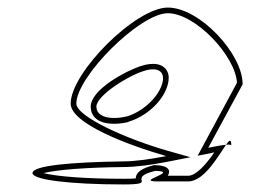

<svg xmlns="http://www.w3.org/2000/svg" viewBox="-20 -732 734 508"><path d="M66 -274C66 -256 168 -244 306 -244C404 -244 310 -260 391 -280C458 -278 334 -252 397 -252H478C521 -252 559 -322 578 -349C567 -348 551 -345 531 -341L622 -509C622 -590 508 -712 424 -712C339 -712 167 -540 167 -458C167 -405 319 -348 420 -319C379 -311 338 -305 306 -305C168 -303 66 -294 66 -274ZM95 -274C131 -283 209 -289 306 -290C340 -290 382 -296 423 -304L484 -316L424 -333C318 -363 182 -423 182 -458C182 -529 350 -697 424 -697C497 -697 603 -584 607 -513L503 -320L534 -326C538 -327 544 -328 547 -329C525 -296 498 -267 478 -267H424C440 -295 394 -295 391 -295H387C356 -287 340 -277 339 -260C332 -259 322 -259 306 -259C209 -259 130 -265 95 -274ZM220 -448C222 -403 277 -399 319 -409H320V-410C365 -423 408 -461 422 -502C426 -514 428 -526 425 -537C416 -566 383 -567 355 -558C316 -546 218 -495 220 -448ZM235 -449C234 -479 320 -532 360 -544C399 -557 420 -542 408 -507C396 -472 356 -436 316 -424C272 -414 236 -422 235 -449ZM578 -349C587 -350 592 -349 592 -347C592 -365 587 -362 578 -349Z"/></svg>

Font: Ampere
Style: OuLn
Weight: 400
Version: Version 1